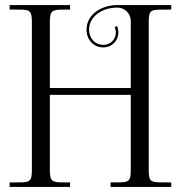

<svg xmlns="http://www.w3.org/2000/svg" viewBox="-20 -739 714 759"><path d="M18 0H257V-18H231C183 -18 177 -23 177 -71V-364H497V-71C497 -23 492 -18 444 -18H417V0H657V-18H621C573 -18 568 -23 568 -71V-648C568 -696 573 -701 621 -701H657V-719H444C381.5 -719 322.1 -682.4 322.1 -621.7C322.1 -581.3 350.7 -551.6 387.8 -551.6C423.8 -551.6 447.9 -578.9 447.9 -610.9C447.9 -621.4 445.3 -629.8 442.4 -636.1L433.3 -631.8C435.8 -626.6 437.9 -619.7 437.9 -610.9C437.9 -584.1 418.3 -561.6 387.8 -561.6C356.6 -561.6 332.1 -586.1 332.1 -621.7C332.1 -674.6 384.4 -709 444 -709C473.3 -709 497 -685.3 497 -656V-391H177V-648C177 -696 183 -701 231 -701H257V-719H18V-701H53C101 -701 106 -696 106 -648V-71C106 -23 101 -18 53 -18H18Z"/></svg>

Font: FoglihtenNo04
Style: Regular
Weight: 500
Designer: gluk (gluksza@wp.pl)
Foundry: gluk (gluksza@wp.pl)
Version: Version 0.70